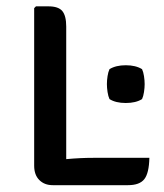

<svg xmlns="http://www.w3.org/2000/svg" viewBox="-20 -568 504 590"><path d="M439 -83Q438 -36 423.5 -17.5Q409 1 373.5 1H142Q116.5 1 100.8 -14.8Q85 -30.5 85 -59V-543L90.5 -548.5H129Q159.5 -548.5 171.5 -534Q183.5 -519.5 183.5 -486.5V-79Q227 -83 266.5 -83ZM308.5 -309.5Q308.5 -321 310.5 -334Q312.5 -347 316.5 -355.5Q336 -367.5 366.5 -367.5Q397 -367.5 416.5 -355.5Q420.5 -347 422.5 -334Q424.5 -321 424.5 -309.5Q424.5 -298.5 422.5 -285.2Q420.5 -272 416.5 -263.5Q397.5 -251.5 366.5 -251.5Q335.5 -251.5 316.5 -263.5Q312.5 -272 310.5 -285.2Q308.5 -298.5 308.5 -309.5Z"/></svg>

Font: Signika Negative SC
Style: Regular
Weight: 400
Designer: Anna Giedryś
Foundry: Anna Giedryś
Version: Version 2.000; ttfautohint (v1.8.3) -l 8 -r 50 -G 200 -x 9 -